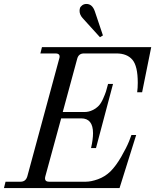

<svg xmlns="http://www.w3.org/2000/svg" viewBox="-30 -950 784 970"><path d="M-10 0 -2 -32H74Q100 -32 108 -59L269 -653Q278 -680 250 -680H174L182 -712H734L688 -484H663Q666 -505 666 -532Q666 -616 639 -648Q612 -680 558 -680H394Q367 -680 360 -653L287 -384H395Q419 -384 438.5 -394Q458 -404 469.5 -416.5Q481 -429 491 -451.5Q501 -474 505.5 -488Q510 -502 516 -526H541L455 -202H430Q440 -246 440 -277Q440 -352 380 -352H279L199 -59Q192 -32 218 -32H404Q430 -32 465 -44.5Q500 -57 528 -84Q556 -112 582.5 -158Q609 -204 622 -236L634 -268H658L574 0ZM372 -895Q372 -902 374 -909Q376 -916 385 -923Q394 -930 407 -930Q436 -930 449 -893L490 -771L475 -762L387 -859Q372 -876 372 -895Z"/></svg>

Font: Old Standard TT
Style: Italic
Weight: 400
Italic angle: -15.2°
Designer: Alexey Kryukov <alexios@thessalonica.org.ru>
Version: Version 2.2